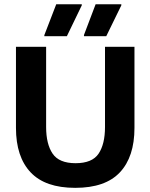

<svg xmlns="http://www.w3.org/2000/svg" viewBox="-20 -870 707 902"><path d="M333.3 12.5Q192.5 12.5 123.8 -60.4Q55 -133.3 55 -269.2V-650H196.7V-273.3Q196.7 -193.3 227.1 -148.3Q257.5 -103.3 335 -103.3Q413.3 -103.3 443.3 -148.3Q473.3 -193.3 473.3 -273.3V-650H611.7V-269.2Q611.7 -133.3 543.3 -60.4Q475 12.5 333.3 12.5ZM294.2 -700H188.3V-705L244.2 -850H364.2V-845ZM479.2 -700H375L374.2 -705L429.2 -850H550V-845Z"/></svg>

Font: Familjen Grotesk Variable
Style: Regular
Weight: 400
Designer: Anders Wikstroem, Jonas Baeckman, Matilda Gysing, Kristian Moeller
Foundry: Familjen STHLM AB
Version: Version 2.000